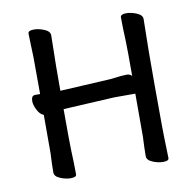

<svg xmlns="http://www.w3.org/2000/svg" viewBox="-62 -547 624 618"><g transform="rotate(-10 250.0 -238.0)"><path d="M121 8Q105 8 87 0.5Q69 -7 69 -20Q69 -45 71 -83V-208Q59 -212 50.5 -228.5Q42 -245 42 -258Q42 -276 55 -276H71Q71 -377 70.5 -398Q70 -419 69 -441.5Q68 -464 68 -474Q68 -484 87 -484Q103 -484 121 -476.5Q139 -469 139 -456L138 -397Q137 -379 137 -275L303 -284Q326 -287 337 -288Q348 -289 357 -289Q366 -289 373 -282Q373 -378 372 -398Q370 -442 370 -474Q370 -484 389 -484Q405 -484 423 -476.5Q441 -469 441 -456L440 -397Q439 -379 439 -238Q439 -85 441 -37L442 -1Q442 8 423 8Q407 8 389 0.5Q371 -7 371 -20Q371 -45 373 -83V-224H304L137 -215Q137 -102 138 -81Q140 -36 140 -1Q140 8 121 8Z"/></g></svg>

Font: LXGW WenKai Mono Lite
Style: Regular
Weight: 400
Monospace: yes
Designer: LXGW / Fontworks Inc.
Foundry: LXGW / Fontworks Inc.
Version: Version 1.520; June 14, 2025